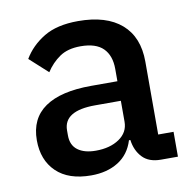

<svg xmlns="http://www.w3.org/2000/svg" viewBox="-66 -599 681 677"><g transform="rotate(-10 274.5 -260.0)"><path d="M459 0Q416 0 393 -24.5Q370 -49 365 -87H360Q345 -38 305 -13Q265 12 208 12Q127 12 83.5 -30Q40 -72 40 -143Q40 -221 96.5 -260Q153 -299 262 -299H356V-343Q356 -391 330 -417Q304 -443 249 -443Q203 -443 174 -423Q145 -403 125 -372L60 -431Q86 -475 133 -503.5Q180 -532 256 -532Q357 -532 411 -485Q465 -438 465 -350V-89H520V0ZM239 -71Q290 -71 323 -93.5Q356 -116 356 -154V-229H264Q151 -229 151 -159V-141Q151 -106 174.5 -88.5Q198 -71 239 -71Z"/></g></svg>

Font: IBM Plex Sans Thai Medium
Style: Regular
Weight: 500
Designer: Mike Abbink, Paul van der Laan, Pieter van Rosmalen, Ben Mitchell, Mark Frömberg
Foundry: Bold Monday
Version: Version 1.1